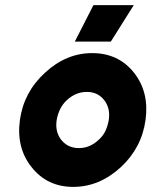

<svg xmlns="http://www.w3.org/2000/svg" viewBox="-20 -720 593 752"><path d="M341 -512Q239 -512 156 -435Q73 -359 58 -250Q43 -141 104 -65Q165 12 267 12Q369 12 453 -65Q535 -141 550 -250Q565 -359 505 -435Q444 -512 341 -512ZM320 -360Q363 -360 388 -328Q413 -296 406 -250Q402 -227 393 -207.5Q384 -188 366 -172Q332 -140 289 -140Q246 -140 220 -172Q195 -204 202 -250Q206 -273 215.5 -292.5Q225 -312 242 -328Q277 -360 320 -360ZM273 -557H414L504 -700H346Z"/></svg>

Font: Unageo
Style: ExtraBold-Italic
Weight: 800
Designer: Richard Sepsi
Foundry: Richard Sepsi
Version: Version 2.000